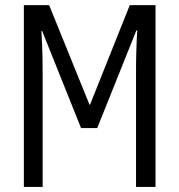

<svg xmlns="http://www.w3.org/2000/svg" viewBox="-20 -734 703 754"><path d="M73.7 0V-713.9H172.9L331.5 -322.8H333.5L489.7 -713.9H590.8V0H514.2V-442.9Q514.2 -468.8 514.4 -491.2Q514.6 -513.7 515.4 -534.2Q516.1 -554.7 516.8 -574.5Q517.6 -594.2 519 -614.7H515.6L361.8 -231H298.3L145.5 -612.3H142.6Q144.5 -581.5 145.5 -556.2Q146.5 -530.8 147 -502.9Q147.5 -475.1 147.5 -437V0Z"/></svg>

Font: Open Sans Condensed
Style: Regular
Weight: 400
Width: 3
Designer: Monotype Design Team
Foundry: Monotype Imaging Inc.
Version: Version 3.000